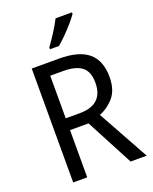

<svg xmlns="http://www.w3.org/2000/svg" viewBox="-170 -1037 903 1131"><g transform="rotate(-20 281.5 -472.0)"><path d="M259 -714Q384 -714 443 -663.5Q502 -613 502 -512Q502 -432 464.5 -387Q427 -342 372 -320L549 0H448L292 -296H176V0H88V-714ZM256 -637H176V-370H263Q412 -370 412 -508Q412 -577 374 -607Q336 -637 256 -637ZM424 -934Q411 -915 386.5 -886.5Q362 -858 334 -830Q306 -802 284 -784H228V-796Q252 -828 278 -869Q304 -910 321 -944H424Z"/></g></svg>

Font: Noto Sans Sinhala UI SemiCondensed
Style: Regular
Weight: 400
Width: 4
Designer: Jelle Bosma - Monotype Design Team
Foundry: Monotype Imaging Inc.
Version: Version 2.006; ttfautohint (v1.8.4.7-5d5b)